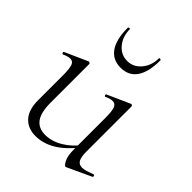

<svg xmlns="http://www.w3.org/2000/svg" viewBox="-182 -736 853 853"><g transform="rotate(45 245.0 -309.5)"><path d="M180 7Q132 7 104 -23.5Q76 -54 76 -115V-270Q76 -311 70 -328.5Q64 -346 47 -346Q32 -346 11 -336Q7 -334 4.5 -340Q2 -346 6 -347L111 -394Q113 -395 115 -395Q117 -395 120 -393Q123 -391 123 -388V-145Q123 -84 144 -55.5Q165 -27 207 -27Q248 -27 289 -51.5Q330 -76 361 -119L366 -108Q317 -46 272 -19.5Q227 7 180 7ZM389 -388V-105Q389 -71 397.5 -55.5Q406 -40 426 -40Q437 -40 450 -44Q463 -48 482 -55Q487 -57 489 -51.5Q491 -46 487 -44L375 8Q373 9 371 9Q364 9 353.5 -11.5Q343 -32 343 -71V-270Q343 -311 336.5 -328.5Q330 -346 313 -346Q298 -346 277 -336Q273 -334 271 -340Q269 -346 273 -347L378 -394Q380 -395 381 -395Q383 -395 386 -393Q389 -391 389 -388ZM130 -623Q130 -627 135.5 -627.5Q141 -628 141 -626Q141 -580 167 -548.5Q193 -517 233 -517Q271 -517 297.5 -548.5Q324 -580 324 -626Q324 -628 329.5 -627.5Q335 -627 335 -623Q335 -550 309 -512.5Q283 -475 233 -475Q183 -475 156.5 -512.5Q130 -550 130 -623Z"/></g></svg>

Font: Cormorant Light
Style: Regular
Weight: 300
Designer: Christian Thalmann (Catharsis Fonts)
Foundry: Catharsis Fonts
Version: Version 4.000